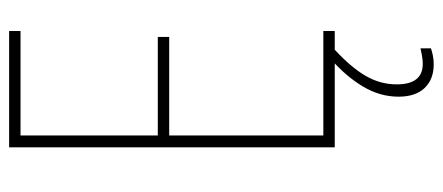

<svg xmlns="http://www.w3.org/2000/svg" viewBox="-295 -459 971 421"><g transform="rotate(-90 190.5 -248.5)"><path d="M333 0H78V-714H333V-689H104V-388H320V-363H104V-25H333ZM216 136Q216 193 261 193Q270 193 280.5 191Q291 189 295 188V211Q289 213 280 215Q271 217 260 217Q227 217 208 197Q189 177 189 140Q189 99 211.5 61.5Q234 24 272 -9L292 0Q253 36 234.5 68Q216 100 216 136Z"/></g></svg>

Font: Noto Sans Hebrew ExtraCondensed Thin
Style: Regular
Weight: 100
Width: 2
Designer: Monotype Design Team
Foundry: Monotype Imaging Inc.
Version: Version 2.004; ttfautohint (v1.8.4.7-5d5b)